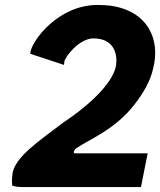

<svg xmlns="http://www.w3.org/2000/svg" viewBox="-20 -745 647 775"><path d="M103 -535 102 -528 238 -483 240 -497C242 -514 299 -590 357 -590C439 -590 454 -529 449 -485C441 -420 358 -332 235 -250C139 -177 36 -109 30 -40C28 -23 28 -9 29 4C41 8 53 10 68 10H549L576 -126H283C272 -126 281 -142 287 -146C343 -184 444 -222 522 -322C560 -371 587 -418 598 -468C629 -586 576 -701 426 -722C410 -724 392 -725 374 -725C214 -725 109 -580 103 -535Z"/></svg>

Font: Bluebird
Style: SfBdObl
Weight: 700
Designer: Jasper
Foundry: Cannot Into Space Fonts
Version: Version 0.98